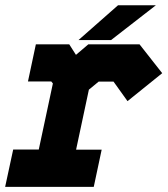

<svg xmlns="http://www.w3.org/2000/svg" viewBox="-22 -708 636 728"><path d="M-2.5 0.5 28 -141H125L178.5 -391.5L172.5 -399H84L114 -540H240.5L266 -500L313 -540H507L593 -430.5L461.5 -324.5L408.5 -398.5H352L315 -368L266.5 -140.5H363.5L333.5 0.5ZM77 -71H284.5H180L252 -408L327.5 -470H462L496.5 -420L462 -470H327.5L252 -408L207 -470H162H207L252.5 -408L180.5 -71H77ZM275.5 -556 425.5 -688H569L399 -556ZM377.5 -590H377L450.5 -653H451Z"/></svg>

Font: Tourney Black
Style: Italic
Weight: 900
Italic angle: -12°
Version: Version 1.015